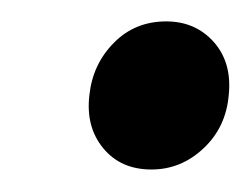

<svg xmlns="http://www.w3.org/2000/svg" viewBox="-20 -372 229 175"><path d="M118 -217.5Q90 -217.5 74 -237Q58 -256.5 61.5 -285.5Q64.5 -313.5 83.8 -333Q103 -352.5 131.5 -352.5Q158 -352.5 174.8 -333.8Q191.5 -315 188.5 -285.5Q186 -256 165.5 -236.8Q145 -217.5 118 -217.5Z"/></svg>

Font: Karla Medium
Style: Italic
Weight: 500
Italic angle: -8°
Designer: Jonathan Pinhorn
Version: Version 2.001